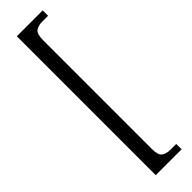

<svg xmlns="http://www.w3.org/2000/svg" viewBox="-355 -787 1034 1034"><g transform="rotate(-45 162.0 -270.0)"><path d="M88 -799H285V-758H239Q211 -758 192 -745Q173 -732 173 -685V145Q173 192 192 205Q211 218 239 218H285V259H88Z"/></g></svg>

Font: Noto Serif Sinhala Condensed
Style: Regular
Weight: 400
Width: 3
Designer: Jelle Bosma - Monotype Design Team
Foundry: Monotype Imaging Inc.
Version: Version 2.007; ttfautohint (v1.8.4.7-5d5b)